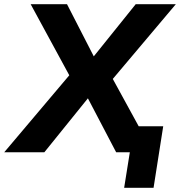

<svg xmlns="http://www.w3.org/2000/svg" viewBox="-66 -725 857 914"><path d="M525 169 552 0H496L515 -124H711L665 169ZM-46 0 287 -394V-324L80 -705H253L389 -440H367L580 -705H771L448 -322L447 -393L662 0H487L343 -275H367L145 0Z"/></svg>

Font: Nunito Sans 10pt ExtraBold
Style: Italic
Weight: 800
Italic angle: -9°
Designer: Vernon Adams
Foundry: Vernon Adams
Version: Version 3.101;gftools[0.9.27]